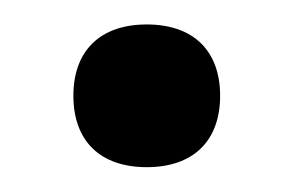

<svg xmlns="http://www.w3.org/2000/svg" viewBox="-20 -340 240 157"><path d="M100 -203.3C138.3 -203.3 160 -225 160 -261.7C160 -298.3 138.3 -320 100 -320C61.7 -320 40 -298.3 40 -261.7C40 -225 61.7 -203.3 100 -203.3Z"/></svg>

Font: Familjen Grotesk
Style: Regular
Weight: 400
Designer: Anders Wikstroem, Jonas Baeckman, Matilda Gysing, Kristian Moeller
Foundry: Familjen STHLM AB
Version: Version 2.000